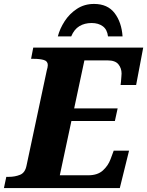

<svg xmlns="http://www.w3.org/2000/svg" viewBox="-44 -956 748 976"><path d="M-24 0 -12 -57H1Q32 -57 58 -67.5Q84 -78 91 -115L194 -599Q196 -605 197.5 -612.5Q199 -620 199 -625Q199 -645 179 -651Q159 -657 127 -657H114L125 -714H684L648 -524H569Q570 -528 571 -541Q572 -554 573 -566.5Q574 -579 574 -582Q574 -609 558 -629Q542 -649 503 -649H385L333 -405H554L540 -341H319L260 -65H405Q452 -65 479 -89.5Q506 -114 518 -147L534 -190H612L565 0ZM250 -771Q260 -810 284.5 -848Q309 -886 347 -911Q385 -936 434 -936Q503 -936 538.5 -889.5Q574 -843 579 -771H505Q501 -806 478.5 -822.5Q456 -839 422 -839Q386 -839 359.5 -823Q333 -807 318 -771Z"/></svg>

Font: Noto Serif ExtraBold
Style: Italic
Weight: 800
Italic angle: -12°
Designer: Monotype Design Team
Foundry: Monotype Imaging Inc.
Version: Version 2.013